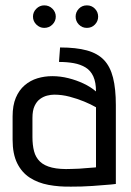

<svg xmlns="http://www.w3.org/2000/svg" viewBox="-20 -686 489 716"><path d="M145 -666Q128 -666 115.5 -653.5Q103 -641 103 -624Q103 -607 115.5 -594.5Q128 -582 145 -582Q163 -582 175.5 -594.5Q188 -607 188 -624Q188 -641 175.5 -653.5Q163 -666 145 -666ZM304 -666Q286 -666 274 -653.5Q262 -641 262 -624Q262 -607 274 -594.5Q286 -582 304 -582Q322 -582 334 -594.5Q346 -607 346 -624Q346 -641 334 -653.5Q322 -666 304 -666ZM338 -345Q318 -362 291.5 -374.5Q265 -387 235 -394.5Q205 -402 175 -402Q146 -402 119.5 -394Q93 -386 72 -368Q51 -350 39 -321.5Q27 -293 27 -252V-165Q27 -112 44 -77.5Q61 -43 91 -23.5Q121 -4 161 3.5Q201 11 247 10Q264 10 284 9.5Q304 9 324.5 7.5Q345 6 363 4.5Q381 3 394.5 2Q408 1 412 0V-294Q412 -355 401.5 -396.5Q391 -438 367.5 -462.5Q344 -487 304 -498Q264 -509 204 -509L200 -455Q230 -455 255 -450.5Q280 -446 299 -434.5Q318 -423 328 -401Q338 -379 338 -345ZM338 -286V-62Q338 -62 333.5 -61.5Q329 -61 320.5 -60.5Q312 -60 300.5 -59Q289 -58 275.5 -57Q262 -56 247 -56Q203 -54 174 -61Q145 -68 129 -83.5Q113 -99 107 -122Q101 -145 101 -175V-246Q101 -274 109 -291Q117 -308 129.5 -317Q142 -326 156 -329.5Q170 -333 182 -333Q211 -333 239.5 -325.5Q268 -318 293.5 -307.5Q319 -297 338 -286Z"/></svg>

Font: Advent Pro Medium
Style: Regular
Weight: 500
Designer: VivaRado, Andreas Kalpakidis
Foundry: VivaRado, Andreas Kalpakidis
Version: Version 3.000